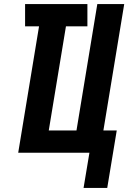

<svg xmlns="http://www.w3.org/2000/svg" viewBox="-20 -755 640 949"><path d="M510 174H393L422 0H70L173 -625H104V-735H412V-625H306L221 -110H358L461 -735H594L491 -110H557Z"/></svg>

Font: Iosevka Aile Extrabold Oblique
Style: Regular
Weight: 800
Italic angle: -9°
Designer: Belleve Invis
Foundry: Belleve Invis
Version: Version 31.1.0; ttfautohint (v1.8.4)